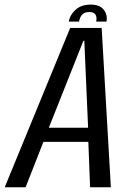

<svg xmlns="http://www.w3.org/2000/svg" viewBox="-48 -794 568 814"><path d="M-28 0 249.5 -675.5H383L422 0H334L326.5 -192.5H136L60.5 0ZM159 -252.5H325.5L309.5 -621H305.5ZM336.5 -774.5Q374.5 -774.5 391.5 -753.2Q408.5 -732 403.5 -702.5H360Q367 -743 331 -743Q310 -743 300.2 -732Q290.5 -721 287 -702.5H243.5Q249 -732 273 -753.2Q297 -774.5 336.5 -774.5Z"/></svg>

Font: Anybody
Style: Italic
Weight: 400
Italic angle: -10°
Designer: Tyler Finck
Foundry: Etcetera Type Company
Version: Version 1.010; ttfautohint (v1.8.3) -l 8 -r 50 -G 200 -x 14 